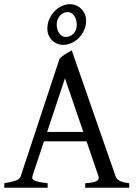

<svg xmlns="http://www.w3.org/2000/svg" viewBox="-20 -879 635 899"><path d="M370.1 -261.2 284.2 -512.2 200.7 -261.2ZM186 -217.3 131.8 -54.2Q127 -39.1 145 -32.2Q163.1 -25.4 203.1 -21V0H0V-21Q33.2 -26.9 52.7 -33.2Q72.3 -39.6 77.1 -54.2L258.8 -604Q270 -616.2 286.6 -626.2Q303.2 -636.2 315.9 -643.1L521 -54.2Q523.4 -47.4 527.8 -42Q532.2 -36.6 539.6 -32.7Q546.9 -28.8 558.1 -25.9Q569.3 -22.9 585 -21V0H378.9V-21Q417 -23.4 431.6 -30.8Q446.3 -38.1 440.9 -54.2L385.3 -217.3ZM339.4 -763.2Q339.4 -774.9 336.4 -785.6Q333.5 -796.4 328.1 -804.4Q322.8 -812.5 314.9 -817.4Q307.1 -822.3 297.4 -822.3Q287.1 -822.3 277.8 -818.1Q268.6 -814 261.5 -806.4Q254.4 -798.8 250 -788.1Q245.6 -777.3 245.6 -764.2Q245.6 -752.9 248.5 -742.4Q251.5 -731.9 256.8 -723.9Q262.2 -715.8 270 -710.9Q277.8 -706.1 287.6 -706.1Q297.4 -706.1 306.6 -709.7Q315.9 -713.4 323.2 -720.7Q330.6 -728 335 -738.5Q339.4 -749 339.4 -763.2ZM383.3 -783.2Q383.3 -758.3 373.8 -737.5Q364.3 -716.8 348.9 -701.4Q333.5 -686 314.7 -677.5Q295.9 -668.9 277.3 -668.9Q260.7 -668.9 246.8 -674.8Q232.9 -680.7 222.9 -690.9Q212.9 -701.2 207.3 -714.8Q201.7 -728.5 201.7 -744.1Q201.7 -769 211.2 -790.3Q220.7 -811.5 235.8 -826.9Q251 -842.3 269.8 -850.8Q288.6 -859.4 307.6 -859.4Q323.2 -859.4 337.2 -853.3Q351.1 -847.2 361.3 -836.7Q371.6 -826.2 377.4 -812.3Q383.3 -798.3 383.3 -783.2Z"/></svg>

Font: Gentium Plus Viet
Style: Regular
Weight: 400
Designer: J. Victor Gaultney, Annie Olsen, Iska Routamaa, Becca Hirsbrunner
Foundry: SIL International
Version: Version 5.000